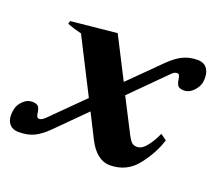

<svg xmlns="http://www.w3.org/2000/svg" viewBox="-123 -643 879 781"><g transform="rotate(20 317.0 -252.5)"><path d="M662 -456Q662 -442 660 -434Q655 -414 637.5 -396.5Q620 -379 599 -379Q578 -379 571.5 -388.5Q565 -398 563 -414Q561 -426 558.5 -431Q556 -436 548 -436Q543 -436 537.5 -433Q532 -430 528 -426L381 -279L457 -131Q467 -112 475.5 -105Q484 -98 497 -98Q519 -98 539 -124Q559 -150 573 -182L599 -163Q581 -104 536.5 -47Q492 10 418 10Q391 10 366.5 -9Q342 -28 323 -66L271 -169L150 -48Q119 -17 91.5 -3.5Q64 10 24 10Q-1 10 -14.5 -5Q-28 -20 -28 -46Q-28 -58 -25 -71Q-21 -91 -3.5 -108Q14 -125 35 -125Q56 -125 62.5 -115.5Q69 -106 71 -90Q72 -80 75 -74.5Q78 -69 85 -69Q96 -69 110 -83L246 -218L126 -454Q95 -461 64 -473L67 -486L266 -506L357 -328L487 -457Q517 -487 545.5 -501Q574 -515 609 -515Q635 -515 648.5 -499Q662 -483 662 -456Z"/></g></svg>

Font: Trirong ExtraBold
Style: Italic
Weight: 800
Italic angle: -12°
Designer: Katatrad Team
Foundry: CadsonDemak
Version: Version 1.001